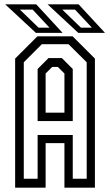

<svg xmlns="http://www.w3.org/2000/svg" viewBox="-20 -868 509 888"><path d="M50 0V-597L153 -700H316L419 -597V0H278V-206H191V0ZM90 -41.5H154V-243.5H316.5V-41.5H381V-580L297 -663.5H173.5L90 -580ZM154 -308V-549L204.5 -599.5H266L316.5 -549V-308ZM191 -347H278V-528L247.5 -558.5H221.5L191 -528ZM465.5 -716H342L200 -848H343.5ZM405 -740 327 -823.5H268L354.5 -740ZM269.5 -716H146L4 -848H147.5ZM209 -740 131 -823.5H72L158.5 -740Z"/></svg>

Font: Tourney Condensed
Style: Regular
Weight: 400
Width: 3
Designer: Tyler Finck
Foundry: Etcetera Type Co
Version: Version 1.010; ttfautohint (v1.8.3)